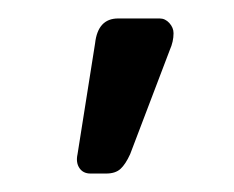

<svg xmlns="http://www.w3.org/2000/svg" viewBox="-20 -621 253 208"><path d="M78 -433Q70 -433 66 -439Q62 -445 64 -454L83 -574Q86 -601 108 -601H153Q159 -601 163.5 -596Q168 -591 168 -585Q168 -576 164 -567L121 -454Q116 -443 110.5 -438Q105 -433 95 -433Z"/></svg>

Font: Rubik AZ
Style: Regular
Weight: 300
Designer: Hubert and Fischer
Foundry: Hubert & Fischer
Version: Version 2.000